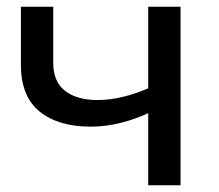

<svg xmlns="http://www.w3.org/2000/svg" viewBox="-20 -550 649 570"><path d="M420 0V-214Q381 -196 341 -186Q296 -174 249 -174Q153 -174 97.5 -219Q42 -264 42 -358V-530H138V-364Q138 -307 173.5 -280Q209 -253 269 -253Q307 -253 347 -263Q384 -272 420 -288V-530H516V0Z"/></svg>

Font: Montserrat Z Med
Style: Regular
Weight: 500
Designer: Julieta Ulanovsky
Foundry: Julieta Ulanovsky
Version: Version 8.000